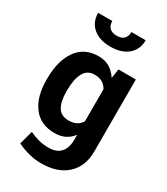

<svg xmlns="http://www.w3.org/2000/svg" viewBox="-235 -872 1034 1186"><g transform="rotate(30 282.0 -278.5)"><path d="M32.7 -259.8Q32.7 -387.2 86.2 -462.6Q139.6 -538.1 239.7 -538.1Q285.2 -538.1 318.1 -518.8Q351.1 -499.5 375.5 -461.9L385.7 -528.3H509.8V-15.6Q509.8 90.8 444.1 151.9Q378.4 212.9 260.7 212.9Q218.8 212.9 173.6 201.7Q128.4 190.4 88.9 170.4L115.2 73.2Q148.4 88.9 181.6 97.7Q214.8 106.4 252.4 106.4Q310.1 106.4 338.4 74Q366.7 41.5 366.7 -16.1V-48.8L365.2 -49.3Q342.3 -20 311.3 -5.1Q280.3 9.8 238.8 9.8Q139.2 9.8 85.9 -60.3Q32.7 -130.4 32.7 -249.5ZM175.3 -249.5Q175.3 -179.2 198.2 -140.1Q221.2 -101.1 274.9 -101.1Q308.1 -101.1 330.3 -112.5Q352.5 -124 366.7 -147.5V-377Q352.5 -401.4 330.3 -414.3Q308.1 -427.2 275.9 -427.2Q222.7 -427.2 199 -381.6Q175.3 -335.9 175.3 -259.8ZM441.4 -768.6Q441.4 -703.1 396 -664.1Q350.6 -625 272 -625Q192.4 -625 147.2 -664.1Q102.1 -703.1 102.1 -768.6H203.1Q203.1 -739.3 219.5 -721.2Q235.8 -703.1 272 -703.1Q307.1 -703.1 323.5 -721.2Q339.8 -739.3 339.8 -768.6Z"/></g></svg>

Font: Roboto Web
Style: Bold
Weight: 700
Designer: Google
Version: Version 1.200310; 2013